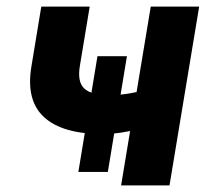

<svg xmlns="http://www.w3.org/2000/svg" viewBox="-20 -559 636 579"><path d="M289.6 -154.8Q168.9 -154.8 113.3 -205.3Q57.6 -255.9 74.7 -358.4L104.5 -539.1H250.5L220.7 -359.4Q212.9 -311.5 234.6 -291.7Q256.3 -272 309.1 -272Q347.2 -272 385 -280Q422.9 -288.1 467.3 -302.2L447.8 -185.1Q428.7 -177.2 401.9 -170.4Q375 -163.6 345.7 -159.2Q316.4 -154.8 289.6 -154.8ZM345.2 0 434.6 -539.1H580.6L491.2 0ZM216.3 -40.5 273.9 -389.6H362.8L305.2 -40.5Z"/></svg>

Font: Inter 18pt
Style: Bold Italic
Weight: 700
Italic angle: -9.3988°
Designer: Rasmus Andersson
Foundry: rsms
Version: Version 4.001;git-66647c0bb